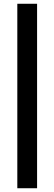

<svg xmlns="http://www.w3.org/2000/svg" viewBox="-20 -770 289 1020"><path d="M72 230V-750H177V230Z"/></svg>

Font: Mukta Vaani ExtraBold
Style: Regular
Weight: 800
Designer: Noopur Datye, Girish Dalvi, Yashodeep Gholap, Pallavi Karambelkar
Foundry: Ek Type
Version: Version 2.538;PS 1.000;hotconv 16.6.51;makeotf.lib2.5.65220;